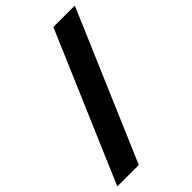

<svg xmlns="http://www.w3.org/2000/svg" viewBox="-251 -762 974 974"><g transform="rotate(-45 236.0 -275.0)"><path d="M-12 126 330.5 -675.5H484.5L142 126Z"/></g></svg>

Font: Anek Tamil ExtraBold
Style: Regular
Weight: 800
Designer: Aadarsh Rajan (Tamil), Yesha Goshar (Latin)
Foundry: Ek Type
Version: Version 1.003